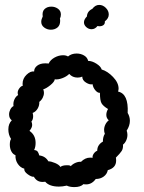

<svg xmlns="http://www.w3.org/2000/svg" viewBox="-20 -762 587 782"><path d="M283 0Q264 0 252 -6Q234 -2 220 -2Q181 -2 164 -22Q160 -21 153 -21Q130 -21 118 -42Q108 -41 92.5 -52.5Q77 -64 79 -75Q63 -79 52.5 -94.5Q42 -110 43 -130Q32 -134 26 -146Q20 -158 20 -173Q20 -189 25 -196Q14 -213 14 -235Q14 -258 28 -272Q17 -280 17 -296Q17 -306 22 -316Q27 -326 35 -330Q33 -344 38.5 -356.5Q44 -369 54 -375Q52 -378 52 -384Q52 -393 58.5 -402Q65 -411 73 -413Q72 -416 72 -421Q72 -442 88 -457.5Q104 -473 119 -471Q119 -485 131.5 -494.5Q144 -504 164 -504Q173 -504 178 -503Q185 -518 202 -527.5Q219 -537 237 -537Q249 -537 257 -532Q271 -544 292 -544Q309 -544 322.5 -536Q336 -528 339 -514Q355 -514 373 -502.5Q391 -491 394 -479Q418 -472 440.5 -448.5Q463 -425 463 -401Q463 -397 461 -389Q504 -380 500 -302Q509 -287 509 -270Q509 -250 496 -230Q499 -221 499 -213Q499 -201 494 -190Q489 -179 481 -173Q482 -157 475.5 -147Q469 -137 452 -120Q453 -116 453 -108Q453 -78 419 -69Q416 -53 402.5 -43Q389 -33 370 -33Q354 -11 331 -11Q324 -11 320 -12Q308 0 283 0ZM253 -89Q267 -89 268 -85Q276 -94 288 -99Q300 -104 310 -103Q327 -120 347 -120Q354 -120 357 -119Q356 -128 362 -136.5Q368 -145 376 -148Q376 -161 382.5 -170.5Q389 -180 399 -185Q399 -205 407 -217Q404 -225 404 -233Q404 -244 409 -254.5Q414 -265 423 -272Q413 -281 413 -294Q413 -306 420 -318Q400 -330 393.5 -341.5Q387 -353 387 -384Q378 -383 368.5 -394Q359 -405 357 -419Q346 -416 330.5 -425.5Q315 -435 315 -450Q307 -446 296 -446Q275 -446 262 -461Q251 -450 233.5 -443.5Q216 -437 203 -439Q202 -429 185.5 -415.5Q169 -402 156 -398Q159 -392 159 -384Q159 -374 154 -364Q149 -354 140 -347Q141 -333 133.5 -320Q126 -307 113 -302Q115 -294 115 -289Q115 -275 108 -267Q111 -260 111 -253Q111 -242 100 -229Q125 -212 125 -180Q125 -163 119 -151Q129 -150 133 -145Q137 -140 140 -129Q165 -126 177 -105Q188 -105 204.5 -98Q221 -91 226 -82Q234 -89 253 -89ZM353 -643Q341 -643 331.5 -651.5Q322 -660 322 -671Q322 -683 334 -695Q335 -716 356 -726Q368 -742 384 -742Q399 -742 411 -730Q423 -718 423 -703Q423 -687 407 -675Q408 -665 401.5 -660Q395 -655 385 -655L377 -656Q367 -643 353 -643ZM148 -673Q148 -659 160 -650Q172 -641 187 -641Q203 -641 214 -650Q225 -659 225 -677Q225 -683 224 -686Q228 -694 228 -703Q228 -718 216 -726.5Q204 -735 189 -735Q172 -735 161.5 -725Q151 -715 154 -695Q148 -683 148 -673Z"/></svg>

Font: Pangolin
Style: Regular
Weight: 400
Designer: Kevin Burke
Foundry: Google, Inc.
Version: Version 1.101